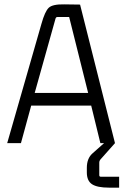

<svg xmlns="http://www.w3.org/2000/svg" viewBox="-20 -656 566 880"><path d="M526 204H479Q426 204 402 188.5Q378 173 378 134V113Q378 70 404 47L457 0H440L398 -172H123L76 0H13L170 -547Q186 -604 203.5 -620.5Q221 -637 274 -636L347 -635L507 0L443 72Q435 80 435 89V147Q435 154 442 154H526ZM234 -569 139 -230H384L297 -578H243Q236 -578 234 -569Z"/></svg>

Font: Gemunu Libre Light
Style: Regular
Weight: 300
Designer: Puspanada Ekanayake, Sola Matas, Pathum Egodawatta, Kosala Senevirathne
Foundry: mooniak
Version: Version 1.100